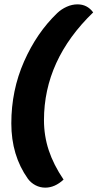

<svg xmlns="http://www.w3.org/2000/svg" viewBox="-20 -742 448 882"><path d="M243 -682Q262 -700 286.5 -711Q311 -722 336 -722Q381 -722 408 -685Q182 -467 182 -190Q182 -118 204 -51.5Q226 15 272 83Q232 120 188 120Q164 120 143 109Q122 98 108 79Q32 -28 32 -175Q32 -327 90.5 -459.5Q149 -592 243 -682Z"/></svg>

Font: K2D ExtraBold
Style: Italic
Weight: 800
Italic angle: -10°
Designer: Katatrad Aksorn Co.,Ltd.
Foundry: Cadson Demak Co.,Ltd.
Version: Version 1.000; ttfautohint (v1.6)